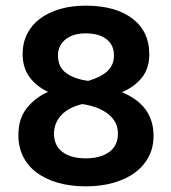

<svg xmlns="http://www.w3.org/2000/svg" viewBox="-20 -643 604 679"><path d="M45 -165Q45 -224 75.5 -261.5Q106 -299 150 -318Q108 -338 84 -371Q60 -404 60 -452Q60 -491 76 -523Q92 -555 121.5 -577Q151 -599 192 -611Q233 -623 283 -623Q388 -623 448 -577.5Q508 -532 508 -451Q508 -400 480.5 -367Q453 -334 411 -317Q433 -308 453.5 -294.5Q474 -281 489.5 -262.5Q505 -244 514 -219Q523 -194 523 -163Q523 -121 505.5 -88Q488 -55 456.5 -32Q425 -9 381 3.5Q337 16 283 16Q229 16 185.5 3.5Q142 -9 110.5 -32Q79 -55 62 -89Q45 -123 45 -165ZM397 -171Q397 -212 363.5 -239Q330 -266 271 -275Q222 -263 196.5 -235.5Q171 -208 171 -170Q171 -128 201 -105.5Q231 -83 283 -83Q334 -83 365.5 -105Q397 -127 397 -171ZM185 -447Q185 -405 215 -384Q245 -363 292 -357Q337 -370 360 -391.5Q383 -413 383 -447Q383 -484 356.5 -504.5Q330 -525 283 -525Q238 -525 211.5 -503.5Q185 -482 185 -447Z"/></svg>

Font: Baloo Chettan 2 SemiBold
Style: Regular
Weight: 600
Designer: Maithili Shingre, Unnati Kotecha and Ek Type
Foundry: Ek Type
Version: Version 1.640;hotconv 1.0.111;makeotfexe 2.5.65597; ttfautoh